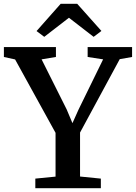

<svg xmlns="http://www.w3.org/2000/svg" viewBox="-36 -991 715 1011"><path d="M256.5 -61V-291.5L43.5 -678L-15.5 -691V-743H258.5V-691L183 -678.5L315 -415L345.5 -342.5L378 -415L507 -678.5L425.5 -691V-743H659.5V-691L594.5 -679.5L385.5 -293V-61.5L495 -50.5V0H150V-50.5ZM197 -797 156.5 -827.5 283.5 -971H370.5L498 -828L457 -797L327 -897.5Z"/></svg>

Font: Merriweather 28pt SemiBold
Style: Regular
Weight: 600
Version: Version 2.100